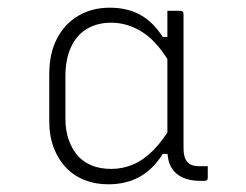

<svg xmlns="http://www.w3.org/2000/svg" viewBox="-20 -778 640 499"><path d="M261 -299Q228 -299 200 -310Q172 -321 151.5 -342.5Q131 -364 119.5 -394.5Q108 -425 108 -464V-585Q108 -639 128 -677.5Q148 -716 183.5 -737Q219 -758 265 -758Q311 -758 344.5 -739.5Q378 -721 403 -682H424L428 -603Q392 -667 352.5 -693Q313 -719 269 -719Q233 -719 206 -703Q179 -687 164.5 -655.5Q150 -624 150 -579V-470Q150 -437 159.5 -412Q169 -387 185 -370Q200 -355 221 -347Q242 -339 269 -339Q299 -339 326 -350.5Q353 -362 378.5 -387.5Q404 -413 428 -455L425 -378H403Q378 -338 343 -318.5Q308 -299 261 -299ZM520 -346Q520 -339 520 -332Q520 -325 520 -317Q520 -312 518 -310Q516 -308 511 -308Q507 -308 504.5 -308Q502 -308 500 -308Q474 -308 455 -316.5Q436 -325 425.5 -342.5Q415 -360 415 -388Q415 -433 415 -477.5Q415 -522 415 -566.5Q415 -611 415 -655Q415 -671 415 -687Q415 -703 415 -718.5Q415 -734 415 -750Q423 -750 431.5 -750Q440 -750 448 -750Q453 -750 455 -747.5Q457 -745 457 -740Q457 -682 457 -624Q457 -566 457 -508Q457 -450 457 -392Q457 -369 466.5 -357.5Q476 -346 498 -346Q501 -346 504.5 -346Q508 -346 510 -346Z"/></svg>

Font: Recursive Monospace Light
Style: Regular
Weight: 300
Version: Version 1.047